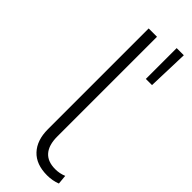

<svg xmlns="http://www.w3.org/2000/svg" viewBox="-257 -789 815 815"><g transform="rotate(45 151.0 -381.5)"><path d="M106 -137V-742H156V-143Q156 -92 179 -65.5Q202 -39 248 -39Q274 -39 298 -49L302 -7Q274 4 242 4Q176 4 141 -33.5Q106 -71 106 -137ZM249 -767H292L286 -582H249Z"/></g></svg>

Font: Montserrat Alternates Light
Style: Regular
Weight: 300
Designer: Julieta Ulanovsky
Foundry: Julieta Ulanovsky
Version: Version 7.200